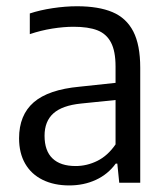

<svg xmlns="http://www.w3.org/2000/svg" viewBox="-20 -570 522 599"><path d="M417.5 -358.5V0H352L346 -59.5H341Q316.5 -26 279 -8.8Q241.5 8.5 196 8.5Q148.5 8.5 113 -9Q77.5 -26.5 58.5 -59.5Q39.5 -92.5 39.5 -138.5Q39.5 -211 85.2 -250.8Q131 -290.5 228 -299.5L340.5 -311.5V-362.5Q340.5 -410.5 326.2 -437.5Q312 -464.5 283.8 -475.5Q255.5 -486.5 209.5 -486.5Q179 -486.5 143 -480.8Q107 -475 73 -463.5V-528Q104.5 -538.5 144.2 -544.5Q184 -550.5 220 -550.5Q287.5 -550.5 330.8 -532.2Q374 -514 395.8 -472Q417.5 -430 417.5 -358.5ZM340.5 -119.5V-258L233 -247Q174 -241 146.5 -216.2Q119 -191.5 119 -146.5Q119 -99.5 143.8 -75.8Q168.5 -52 216 -52Q251 -52 283.5 -68Q316 -84 340.5 -119.5Z"/></svg>

Font: Encode Sans Semi Condensed
Style: Regular
Weight: 400
Width: 4
Designer: Multiple Designers
Foundry: Impallari Type
Version: Version 2.000